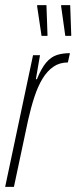

<svg xmlns="http://www.w3.org/2000/svg" viewBox="-20 -724 296 744"><path d="M0 0 108 -510H135L119 -417H123Q140 -459 158.5 -481Q177 -503 199.5 -510.5Q222 -518 251 -518L243 -482Q211 -482 187 -465.5Q163 -449 145 -419.5Q127 -390 113.5 -349Q100 -308 89 -259L34 0ZM141 -585 124 -699V-704H160L164 -590V-585ZM233 -585 217 -699V-704H252L256 -590V-585Z"/></svg>

Font: Saira UltraCondensed Thin
Style: Italic
Weight: 250
Width: 1
Italic angle: -12°
Designer: Hector Gatti with collaboration of the Omnibus-Type team
Foundry: Omnibus-Type
Version: Version 1.101